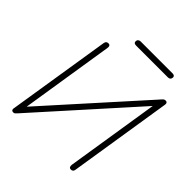

<svg xmlns="http://www.w3.org/2000/svg" viewBox="-228 -1020 1188 1188"><g transform="rotate(45 366.0 -426.0)"><path d="M76 8Q72 8 68.5 7Q65 6 63 3.5Q61 1 60 -2.5Q59 -6 60 -11L168 -691Q170 -702 175.5 -706.5Q181 -711 191 -711Q200 -711 204 -704.5Q208 -698 206 -687L104 -42H79L668 -698Q675 -706 679.5 -708.5Q684 -711 691 -711Q697 -711 700.5 -708.5Q704 -706 705.5 -701.5Q707 -697 706 -690L599 -14Q598 -4 592.5 1Q587 6 577 6Q568 6 564 -0.5Q560 -7 561 -18L663 -663H687L97 -5Q90 2 86.5 5Q83 8 76 8ZM599 -822H321Q300 -822 300 -838Q300 -849 306.5 -854.5Q313 -860 323 -860H601Q622 -860 622 -844Q622 -834 616 -828Q610 -822 599 -822Z"/></g></svg>

Font: Nunito Variable Extra Light
Style: Italic
Weight: 200
Italic angle: -9°
Designer: Vernon Adams
Foundry: Vernon Adams
Version: Version 3.602